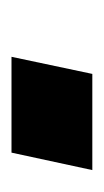

<svg xmlns="http://www.w3.org/2000/svg" viewBox="58 -241 183 339"><g transform="rotate(-90 149.5 -71.5)"><path d="M18.7 0 49.5 -142.7H218.7L188.5 0Z"/></g></svg>

Font: Saira Thin
Style: Italic
Weight: 100
Italic angle: -12°
Designer: Hector Gatti with collaboration of the Omnibus-Type team
Foundry: Omnibus-Type
Version: Version 1.101